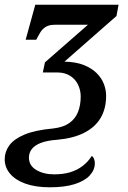

<svg xmlns="http://www.w3.org/2000/svg" viewBox="-50 -556 546 816"><path d="M162 240Q101 240 58 224.5Q15 209 -7.5 182Q-30 155 -30 121Q-30 89 -10.5 62Q9 35 54 16Q99 -3 176 -10Q219 -15 244.5 -33Q270 -51 281.5 -80Q293 -109 293 -146Q293 -172 282 -195.5Q271 -219 248.5 -233.5Q226 -248 194 -248H132L141 -291L324 -451H186Q167 -451 154.5 -446.5Q142 -442 132 -432Q122 -422 113 -404L104 -387H59L100 -536H454L445 -488L224 -294Q273 -293 306.5 -279.5Q340 -266 361 -245Q382 -224 391.5 -199Q401 -174 401 -149Q401 -94 377.5 -54.5Q354 -15 307.5 8.5Q261 32 193 38Q151 41 124.5 51Q98 61 85.5 77Q73 93 73 114Q73 148 104.5 166.5Q136 185 180 185Q219 185 248.5 176Q278 167 301 149.5Q324 132 340 107Q346 110 349.5 118.5Q353 127 353 138Q353 166 331.5 189.5Q310 213 267.5 226.5Q225 240 162 240Z"/></svg>

Font: ET Text
Style: Italic
Weight: 470
Italic angle: -12°
Designer: Monotype Design Team
Foundry: Monotype Imaging Inc.
Version: Version 2.009